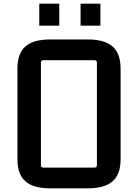

<svg xmlns="http://www.w3.org/2000/svg" viewBox="-20 -1017 751 1046"><path d="M75 -643Q75 -726 118.5 -764Q162 -802 253 -802H459Q549 -802 593 -764Q637 -726 637 -643V-149Q637 -67 593 -29Q549 9 459 9H253Q162 9 118.5 -29Q75 -67 75 -149ZM216 -689Q203 -689 203 -676V-117Q203 -104 216 -104H495Q508 -104 508 -117V-676Q508 -689 495 -689ZM194 -877V-997H303V-877ZM419 -877V-997H527V-877Z"/></svg>

Font: Kdam Thmor Pro
Style: Regular
Weight: 400
Designer: Sovichet Tep, Longdey Hak
Foundry: Anagata Design
Version: Version 1.003; ttfautohint (v1.8.4.7-5d5b)